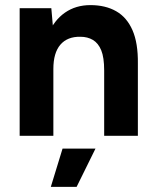

<svg xmlns="http://www.w3.org/2000/svg" viewBox="-20 -532 608 752"><path d="M57 0V-500H181L189 -408V0ZM388 0V-256H520V0ZM388 -256Q388 -307 376.5 -335Q365 -363 344 -375.5Q323 -388 295 -388Q244 -389 216.5 -357Q189 -325 189 -262H145Q145 -342 168.5 -397.5Q192 -453 234.5 -482.5Q277 -512 334 -512Q393 -512 435 -488Q477 -464 499 -413.5Q521 -363 520 -283V-256ZM179 200 225 50H354L280 200Z"/></svg>

Font: Figtree
Style: Bold
Weight: 700
Designer: Erik Kennedy
Foundry: Erik Kennedy
Version: Version 2.001;gftools[0.9.30]